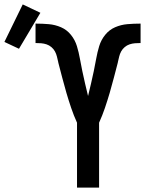

<svg xmlns="http://www.w3.org/2000/svg" viewBox="-149 -850 669 870"><path d="M200 0V-294Q185 -327 173.5 -361Q162 -395 152 -429Q142 -463 133 -498Q124 -533 115 -567V-568Q112 -581 109 -593.5Q106 -606 100 -617Q94 -628 84 -636.5Q74 -645 62 -649Q50 -653 37.5 -654Q25 -655 12 -655V-743H14Q43 -743 72 -740.5Q101 -738 127.5 -726.5Q154 -715 172.5 -692Q191 -669 199.5 -641Q208 -613 213 -584.5Q218 -556 224 -528Q230 -500 236.5 -471.5Q243 -443 250 -415Q257 -443 263.5 -471.5Q270 -500 276 -528Q282 -556 287 -584.5Q292 -613 300.5 -641Q309 -669 327.5 -692Q346 -715 372.5 -726.5Q399 -738 428 -740.5Q457 -743 486 -743H488V-655Q475 -655 462.5 -654Q450 -653 438 -649Q426 -645 416 -636.5Q406 -628 400 -617Q394 -606 391 -593.5Q388 -581 385 -568V-567Q376 -533 367 -498Q358 -463 348 -429Q338 -395 326.5 -361Q315 -327 300 -294V0ZM-63 -629 -129 -660 -46 -830 34 -792Z"/></svg>

Font: Iosevka Term Semibold
Style: Regular
Weight: 600
Monospace: yes
Designer: Belleve Invis
Foundry: Belleve Invis
Version: Version 31.4.0